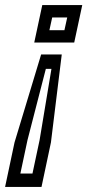

<svg xmlns="http://www.w3.org/2000/svg" viewBox="-29 -720 343 754"><path d="M137 -700H294L262.5 -553H105.5ZM176 -651.5 165 -601.5H224L235 -651.5ZM132.5 -506H213.5L171 -160.5L134 14H-9L28 -160.5ZM151 -449.5 79 -170 51 -38.5H98.5L126.5 -170L173 -449.5Z"/></svg>

Font: Tourney Expanded Medium
Style: Italic
Weight: 500
Width: 7
Italic angle: -12°
Designer: Tyler Finck
Foundry: Etcetera Type Co
Version: Version 1.010; ttfautohint (v1.8.3)